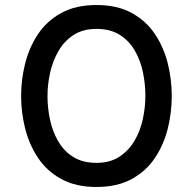

<svg xmlns="http://www.w3.org/2000/svg" viewBox="-20 -732 768 764"><path d="M364 12Q281 12 223.5 -19.8Q166 -51.5 131 -104.2Q96 -157 80 -221Q64 -285 64 -350Q64 -415 80 -479Q96 -543 131 -595.8Q166 -648.5 223.5 -680.2Q281 -712 364 -712Q447 -712 504.5 -680.2Q562 -648.5 597 -595.8Q632 -543 647.8 -479Q663.5 -415 663.5 -350Q663.5 -285 647.8 -221Q632 -157 597 -104.2Q562 -51.5 504.5 -19.8Q447 12 364 12ZM364 -84Q418 -84 455.2 -108.5Q492.5 -133 515.5 -172.5Q538.5 -212 548.5 -258.8Q558.5 -305.5 558.5 -350Q558.5 -398.5 548.5 -445.8Q538.5 -493 515.8 -531.8Q493 -570.5 455.8 -593.8Q418.5 -617 364 -617Q309.5 -617 272.2 -592.5Q235 -568 212.2 -528.2Q189.5 -488.5 179.2 -441.8Q169 -395 169 -350Q169 -302 179.2 -254.8Q189.5 -207.5 212.2 -168.8Q235 -130 272.2 -107Q309.5 -84 364 -84Z"/></svg>

Font: Overpass Medium
Style: Regular
Weight: 500
Designer: Delve Withrington, Dave Bailey, Thomas Jockin
Foundry: Delve Fonts LLC
Version: Version 4.000